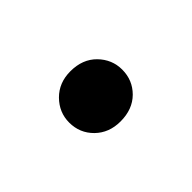

<svg xmlns="http://www.w3.org/2000/svg" viewBox="-36 -483 322 322"><g transform="rotate(45 124.5 -322.0)"><path d="M124.6 -259Q100.6 -259 82.8 -276.5Q65.1 -294.1 65.1 -321.3Q65.1 -350.1 82.8 -367.5Q100.6 -384.8 124.6 -384.8Q149.6 -384.8 166.9 -367.5Q184.2 -350.1 184.2 -321.3Q184.2 -294.1 166.9 -276.5Q149.6 -259 124.6 -259Z"/></g></svg>

Font: Source Sans Variable
Style: Regular
Weight: 200
Designer: Paul D. Hunt
Foundry: Adobe Systems Incorporated
Version: Version 3.006;hotconv 1.0.111;makeotfexe 2.5.65597